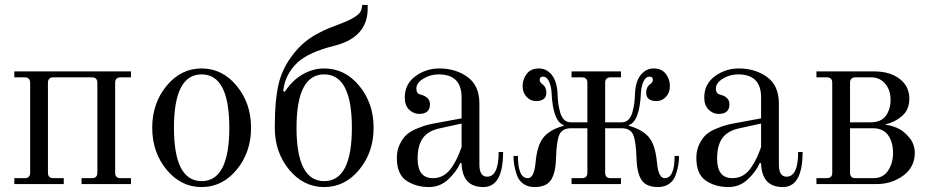

<svg xmlns="http://www.w3.org/2000/svg" viewBox="-20 -745 3766 777"><path d="M38 0V-24H80Q102 -24 102 -46V-410Q102 -432 80 -432H38V-456H510V-432H468Q446 -432 446 -410V-46Q446 -24 468 -24H510V0H310V-24H352Q374 -24 374 -46V-410Q374 -432 352 -432H196Q174 -432 174 -410V-46Q174 -24 196 -24H238V0Z M796 -12Q908 -12 908 -228Q908 -444 796 -444Q684 -444 684 -228Q684 -12 796 -12ZM796 12Q712 12 654 -58.5Q596 -129 596 -228Q596 -327 654 -397.5Q712 -468 796 -468Q880 -468 938 -397.5Q996 -327 996 -228Q996 -129 938 -58.5Q880 12 796 12Z M1180 -228Q1180 -12 1292 -12Q1404 -12 1404 -228Q1404 -444 1292 -444Q1180 -444 1180 -228ZM1092 -228Q1092 -344 1109 -411Q1125 -473 1167 -526Q1187 -552 1210.5 -572Q1234 -592 1261.5 -607Q1289 -622 1309 -630Q1329 -638 1358 -649Q1429 -676 1440 -700Q1444 -707 1446 -725H1468V-711Q1468 -594 1334 -560Q1229 -534 1184 -492Q1133 -444 1126 -376L1133 -374Q1161 -418 1203 -443Q1245 -468 1292 -468Q1376 -468 1434 -397.5Q1492 -327 1492 -228Q1492 -129 1434 -58.5Q1376 12 1292 12Q1208 12 1150 -58.5Q1092 -129 1092 -228Z M1670 -103Q1670 -24 1732 -24Q1756 -24 1775.5 -35.5Q1795 -47 1809.5 -69.5Q1824 -92 1831.5 -108.5Q1839 -125 1848 -150V-245L1761 -226Q1713 -216 1691.5 -186.5Q1670 -157 1670 -103ZM1586 -106Q1586 -137 1598 -161.5Q1610 -186 1625.5 -200Q1641 -214 1668 -225Q1695 -236 1711.5 -240Q1728 -244 1756 -249L1848 -266V-351Q1848 -444 1755 -444Q1721 -444 1693 -426.5Q1665 -409 1665 -387Q1665 -377 1668 -372Q1672 -364 1683 -362Q1720 -352 1720 -323Q1720 -284 1676 -284Q1654 -284 1636 -301Q1618 -318 1618 -350Q1618 -405 1661 -436.5Q1704 -468 1758 -468Q1824 -468 1872 -433.5Q1920 -399 1920 -326V-80Q1920 -30 1951 -30Q1998 -30 1998 -130H2016Q2016 12 1936 12Q1851 12 1848 -84L1843 -86Q1828 -51 1794.5 -19.5Q1761 12 1716 12Q1663 12 1624.5 -14Q1586 -40 1586 -106Z M2058 -114H2076Q2076 -24 2116 -24Q2141 -24 2147 -84Q2153 -152 2175 -183Q2200 -219 2261 -236V-239Q2217 -254 2212 -373Q2210 -399 2201 -417Q2192 -435 2178 -435Q2164 -435 2164 -422Q2164 -412 2175 -404Q2191 -393 2191 -370Q2191 -336 2149 -336Q2127 -336 2111 -353Q2095 -370 2095 -397Q2095 -424 2111.5 -446Q2128 -468 2161 -468Q2191 -468 2212 -443Q2233 -418 2236 -371Q2237 -345 2239 -328.5Q2241 -312 2246.5 -291.5Q2252 -271 2263 -260.5Q2274 -250 2290 -250H2357V-410Q2357 -432 2335 -432H2293V-456H2493V-432H2451Q2429 -432 2429 -410V-250H2496Q2512 -250 2523 -260.5Q2534 -271 2539.5 -291.5Q2545 -312 2547 -328.5Q2549 -345 2550 -371Q2553 -418 2574 -443Q2595 -468 2625 -468Q2658 -468 2674.5 -446Q2691 -424 2691 -397Q2691 -370 2675 -353Q2659 -336 2637 -336Q2595 -336 2595 -370Q2595 -393 2611 -404Q2622 -412 2622 -422Q2622 -435 2608 -435Q2594 -435 2585 -417Q2576 -399 2574 -373Q2569 -254 2525 -239V-236Q2586 -219 2611 -183Q2633 -152 2639 -84Q2645 -24 2670 -24Q2710 -24 2710 -114H2728Q2728 -95 2725 -77Q2722 -59 2714.5 -37Q2707 -15 2688.5 -1.5Q2670 12 2643 12Q2596 12 2577 -15.5Q2558 -43 2556 -102Q2554 -173 2542.5 -199.5Q2531 -226 2495 -226H2429V-46Q2429 -24 2451 -24H2493V0H2293V-24H2335Q2357 -24 2357 -46V-226H2291Q2255 -226 2243.5 -199.5Q2232 -173 2230 -102Q2228 -43 2209 -15.5Q2190 12 2143 12Q2116 12 2097.5 -1.5Q2079 -15 2071.5 -37Q2064 -59 2061 -77Q2058 -95 2058 -114Z M2882 -103Q2882 -24 2944 -24Q2968 -24 2987.5 -35.5Q3007 -47 3021.5 -69.5Q3036 -92 3043.5 -108.5Q3051 -125 3060 -150V-245L2973 -226Q2925 -216 2903.5 -186.5Q2882 -157 2882 -103ZM2798 -106Q2798 -137 2810 -161.5Q2822 -186 2837.5 -200Q2853 -214 2880 -225Q2907 -236 2923.5 -240Q2940 -244 2968 -249L3060 -266V-351Q3060 -444 2967 -444Q2933 -444 2905 -426.5Q2877 -409 2877 -387Q2877 -377 2880 -372Q2884 -364 2895 -362Q2932 -352 2932 -323Q2932 -284 2888 -284Q2866 -284 2848 -301Q2830 -318 2830 -350Q2830 -405 2873 -436.5Q2916 -468 2970 -468Q3036 -468 3084 -433.5Q3132 -399 3132 -326V-80Q3132 -30 3163 -30Q3210 -30 3210 -130H3228Q3228 12 3148 12Q3063 12 3060 -84L3055 -86Q3040 -51 3006.5 -19.5Q2973 12 2928 12Q2875 12 2836.5 -14Q2798 -40 2798 -106Z M3420 -250H3504Q3545 -250 3564.5 -276Q3584 -302 3584 -342Q3584 -381 3562 -406.5Q3540 -432 3506 -432H3442Q3420 -432 3420 -410ZM3284 0V-24H3326Q3348 -24 3348 -46V-410Q3348 -432 3326 -432H3284V-456H3518Q3581 -456 3620.5 -426Q3660 -396 3660 -346Q3660 -301 3630.5 -275.5Q3601 -250 3564 -242V-240Q3584 -238 3609 -228Q3634 -218 3658 -190.5Q3682 -163 3682 -126Q3682 -69 3635.5 -34.5Q3589 0 3526 0ZM3420 -46Q3420 -24 3442 -24H3514Q3554 -24 3574 -54.5Q3594 -85 3594 -126Q3594 -170 3574 -198Q3554 -226 3512 -226H3420Z"/></svg>

Font: Old Standard TT
Style: Regular
Weight: 400
Designer: Alexey Kryukov <alexios@thessalonica.org.ru>
Version: Version 2.2